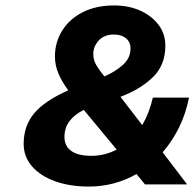

<svg xmlns="http://www.w3.org/2000/svg" viewBox="-20 -678 716 706"><path d="M399 -658Q454 -658 496.5 -638.5Q539 -619 563.5 -586Q588 -553 588 -510Q588 -439 542.5 -394.5Q497 -350 423 -322L503 -218Q529 -262 542 -319H675Q663 -259 638 -208.5Q613 -158 578 -118L668 0H513L482 -38Q401 8 306 8Q238 8 184 -11Q130 -30 98.5 -65.5Q67 -101 67 -149Q67 -214 104.5 -260Q142 -306 231 -346Q207 -378 194.5 -408.5Q182 -439 182 -470Q182 -523 209 -566Q236 -609 285 -633.5Q334 -658 399 -658ZM323 -479Q323 -457 335 -437Q347 -417 364 -397Q405 -415 432.5 -440Q460 -465 460 -500Q460 -523 443.5 -537Q427 -551 399 -551Q363 -551 343 -529Q323 -507 323 -479ZM217 -174Q217 -141 242 -123Q267 -105 316 -105Q365 -105 409 -128L288 -274Q254 -257 235.5 -232.5Q217 -208 217 -174Z"/></svg>

Font: Overused Grotesk
Style: Bold Italic
Weight: 700
Italic angle: -10°
Version: Version 0.003